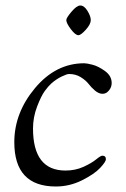

<svg xmlns="http://www.w3.org/2000/svg" viewBox="-20 -666 458 698"><path d="M221 -593Q221 -601 240 -623.5Q259 -646 272 -646Q286 -646 298 -626.5Q310 -607 310 -593Q310 -578 292 -558Q274 -538 265 -538Q254 -538 237.5 -560Q221 -582 221 -593ZM32 -149Q32 -256 107.5 -346Q183 -436 286 -436Q296 -436 317 -430.5Q338 -425 362 -407.5Q386 -390 386 -364Q386 -349 376 -337Q366 -325 353 -325Q339 -325 325.5 -336.5Q312 -348 302 -361Q292 -374 273.5 -385.5Q255 -397 231 -397Q223 -397 203.5 -387.5Q184 -378 166 -362Q156 -353 143 -335.5Q130 -318 115 -279Q100 -240 100 -199Q100 -46 218 -46Q254 -46 283.5 -59.5Q313 -73 329.5 -86.5Q346 -100 352 -100Q365 -100 365 -87Q365 -78 344 -55.5Q323 -33 278 -10.5Q233 12 183 12Q32 12 32 -149Z"/></svg>

Font: OFL Sorts Mill Goudy TT
Style: Italic
Weight: 500
Italic angle: -6°
Version: Version 003.000